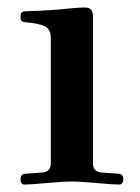

<svg xmlns="http://www.w3.org/2000/svg" viewBox="-20 -488 374 514"><path d="M35 -8C35 2 39 6 45 6C58 6 85 4 105 2C128 0 153 -2 172 -2C191 -2 216 0 239 2C259 4 286 6 299 6C305 6 310 2 310 -8C310 -17 306 -23 296 -23L254 -26C241 -27 229 -31 229 -50V-440C229 -454 228 -468 207 -468C191 -468 163 -465 131 -462C106 -460 65 -458 51 -458C38 -458 35 -454 35 -442C35 -429 41 -429 52 -428C66 -427 87 -424 99 -418C111 -412 116 -404 116 -383V-50C116 -31 104 -27 91 -26L49 -23C39 -23 35 -17 35 -8Z"/></svg>

Font: Monomakh Unicode
Style: Regular
Weight: 400
Version: Version 1.2